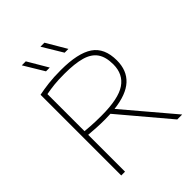

<svg xmlns="http://www.w3.org/2000/svg" viewBox="-259 -1083 1223 1223"><g transform="rotate(-45 352.5 -472.0)"><path d="M108 0V-727Q150 -735.5 197.5 -741.2Q245 -747 311 -747Q463.5 -747 535.2 -698.5Q607 -650 607 -538Q607 -447.5 550.8 -395.5Q494.5 -343.5 377.5 -330L657 0H612.5L337 -326.5Q313.5 -325 288 -325Q245.5 -325 212.5 -327Q179.5 -329 142 -332V0ZM289 -358Q441.5 -358 507.2 -402.8Q573 -447.5 573 -536Q573 -603 545.8 -642Q518.5 -681 460.5 -697.5Q402.5 -714 310 -714Q254 -714 216.8 -710Q179.5 -706 142 -699V-365Q169 -362.5 190 -361Q211 -359.5 233.8 -358.8Q256.5 -358 289 -358ZM406 -808 324 -944H360L440 -808ZM238 -808 156 -944H192L272 -808Z"/></g></svg>

Font: Encode Sans Exp Th
Style: Regular
Weight: 100
Width: 7
Designer: Multiple Designers
Foundry: Impallari Type
Version: Version 3.002; ttfautohint (v1.8.3) -l 8 -r 50 -G 200 -x 14 